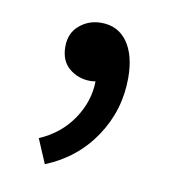

<svg xmlns="http://www.w3.org/2000/svg" viewBox="-47 -161 347 385"><g transform="rotate(10 126.5 31.5)"><path d="M67.9 180.7 46.9 131.3Q89.8 112.8 114.3 76.4Q138.7 40 139.2 -0.5Q136.2 0 133.8 0.2Q131.3 0.5 128.9 0.5Q104 0.5 85.7 -14.6Q67.4 -29.8 67.4 -58.6Q67.4 -86.4 86.2 -102.3Q105 -118.2 130.4 -118.2Q164.6 -118.2 183.6 -91.6Q202.6 -64.9 202.6 -18.6Q202.6 47.4 166.5 101.3Q130.4 155.3 67.9 180.7Z"/></g></svg>

Font: Varta Light Medium
Style: Regular
Weight: 500
Version: Version 1.004